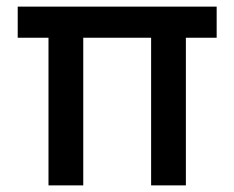

<svg xmlns="http://www.w3.org/2000/svg" viewBox="-20 -560 708 580"><path d="M231.5 0V-446H436.5V0H541.5V-446H634.5V-540H33.5V-446H126.5V0Z"/></svg>

Font: Vela Sans SemBd
Style: Regular
Weight: 600
Designer: Principal design: Mikhail Sharanda - project Manrope.
Design modification: Ravid Balaliev
Foundry: Mikhail Sharanda
Version: Version 1.001